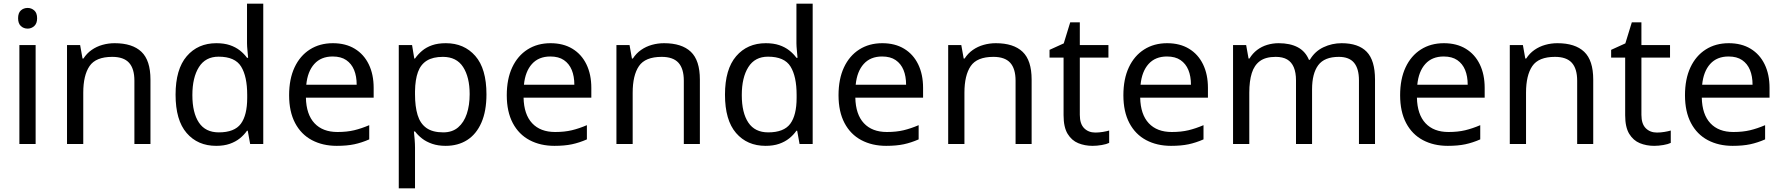

<svg xmlns="http://www.w3.org/2000/svg" viewBox="-20 -780 9656 1040"><path d="M173 -536V0H85V-536ZM130 -737Q150 -737 165.5 -723.5Q181 -710 181 -681Q181 -653 165.5 -639Q150 -625 130 -625Q108 -625 93 -639Q78 -653 78 -681Q78 -710 93 -723.5Q108 -737 130 -737Z M601 -546Q697 -546 746 -499.5Q795 -453 795 -349V0H708V-343Q708 -408 679 -440Q650 -472 588 -472Q499 -472 465 -422Q431 -372 431 -278V0H343V-536H414L427 -463H432Q450 -491 476.5 -509.5Q503 -528 535 -537Q567 -546 601 -546Z M1151 10Q1051 10 991 -59.5Q931 -129 931 -267Q931 -405 991.5 -475.5Q1052 -546 1152 -546Q1194 -546 1225 -535.5Q1256 -525 1279 -507Q1302 -489 1318 -467H1324Q1323 -480 1320.5 -505.5Q1318 -531 1318 -546V-760H1406V0H1335L1322 -72H1318Q1302 -49 1279 -30.5Q1256 -12 1224.5 -1Q1193 10 1151 10ZM1165 -63Q1250 -63 1284.5 -109.5Q1319 -156 1319 -250V-266Q1319 -366 1286 -419.5Q1253 -473 1164 -473Q1093 -473 1057.5 -416.5Q1022 -360 1022 -265Q1022 -169 1057.5 -116Q1093 -63 1165 -63Z M1783 -546Q1852 -546 1901.5 -516Q1951 -486 1977.5 -431.5Q2004 -377 2004 -304V-251H1637Q1639 -160 1683.5 -112.5Q1728 -65 1808 -65Q1859 -65 1898.5 -74.5Q1938 -84 1980 -102V-25Q1939 -7 1899 1.5Q1859 10 1804 10Q1728 10 1669.5 -21Q1611 -52 1578.5 -113.5Q1546 -175 1546 -264Q1546 -352 1575.5 -415Q1605 -478 1658.5 -512Q1712 -546 1783 -546ZM1782 -474Q1719 -474 1682.5 -433.5Q1646 -393 1639 -321H1912Q1912 -367 1898 -401Q1884 -435 1855.5 -454.5Q1827 -474 1782 -474Z M2395 -546Q2494 -546 2554.5 -477Q2615 -408 2615 -269Q2615 -178 2587.5 -115.5Q2560 -53 2510.5 -21.5Q2461 10 2394 10Q2353 10 2321 -1Q2289 -12 2266.5 -29.5Q2244 -47 2228 -68H2222Q2224 -51 2226 -25Q2228 1 2228 20V240H2140V-536H2212L2224 -463H2228Q2244 -486 2266.5 -505Q2289 -524 2320.5 -535Q2352 -546 2395 -546ZM2379 -472Q2325 -472 2292 -451.5Q2259 -431 2244 -390Q2229 -349 2228 -286V-269Q2228 -203 2242 -157Q2256 -111 2289.5 -87Q2323 -63 2381 -63Q2430 -63 2461.5 -90Q2493 -117 2508.5 -163.5Q2524 -210 2524 -270Q2524 -362 2488.5 -417Q2453 -472 2379 -472Z M2962 -546Q3031 -546 3080.5 -516Q3130 -486 3156.5 -431.5Q3183 -377 3183 -304V-251H2816Q2818 -160 2862.5 -112.5Q2907 -65 2987 -65Q3038 -65 3077.5 -74.5Q3117 -84 3159 -102V-25Q3118 -7 3078 1.5Q3038 10 2983 10Q2907 10 2848.5 -21Q2790 -52 2757.5 -113.5Q2725 -175 2725 -264Q2725 -352 2754.5 -415Q2784 -478 2837.5 -512Q2891 -546 2962 -546ZM2961 -474Q2898 -474 2861.5 -433.5Q2825 -393 2818 -321H3091Q3091 -367 3077 -401Q3063 -435 3034.5 -454.5Q3006 -474 2961 -474Z M3577 -546Q3673 -546 3722 -499.5Q3771 -453 3771 -349V0H3684V-343Q3684 -408 3655 -440Q3626 -472 3564 -472Q3475 -472 3441 -422Q3407 -372 3407 -278V0H3319V-536H3390L3403 -463H3408Q3426 -491 3452.5 -509.5Q3479 -528 3511 -537Q3543 -546 3577 -546Z M4127 10Q4027 10 3967 -59.5Q3907 -129 3907 -267Q3907 -405 3967.5 -475.5Q4028 -546 4128 -546Q4170 -546 4201 -535.5Q4232 -525 4255 -507Q4278 -489 4294 -467H4300Q4299 -480 4296.5 -505.5Q4294 -531 4294 -546V-760H4382V0H4311L4298 -72H4294Q4278 -49 4255 -30.5Q4232 -12 4200.5 -1Q4169 10 4127 10ZM4141 -63Q4226 -63 4260.5 -109.5Q4295 -156 4295 -250V-266Q4295 -366 4262 -419.5Q4229 -473 4140 -473Q4069 -473 4033.5 -416.5Q3998 -360 3998 -265Q3998 -169 4033.5 -116Q4069 -63 4141 -63Z M4759 -546Q4828 -546 4877.5 -516Q4927 -486 4953.5 -431.5Q4980 -377 4980 -304V-251H4613Q4615 -160 4659.5 -112.5Q4704 -65 4784 -65Q4835 -65 4874.5 -74.5Q4914 -84 4956 -102V-25Q4915 -7 4875 1.5Q4835 10 4780 10Q4704 10 4645.5 -21Q4587 -52 4554.5 -113.5Q4522 -175 4522 -264Q4522 -352 4551.5 -415Q4581 -478 4634.5 -512Q4688 -546 4759 -546ZM4758 -474Q4695 -474 4658.5 -433.5Q4622 -393 4615 -321H4888Q4888 -367 4874 -401Q4860 -435 4831.5 -454.5Q4803 -474 4758 -474Z M5374 -546Q5470 -546 5519 -499.5Q5568 -453 5568 -349V0H5481V-343Q5481 -408 5452 -440Q5423 -472 5361 -472Q5272 -472 5238 -422Q5204 -372 5204 -278V0H5116V-536H5187L5200 -463H5205Q5223 -491 5249.5 -509.5Q5276 -528 5308 -537Q5340 -546 5374 -546Z M5913 -62Q5933 -62 5954 -65.5Q5975 -69 5988 -73V-6Q5974 1 5948 5.5Q5922 10 5898 10Q5856 10 5820.5 -4.5Q5785 -19 5763 -55Q5741 -91 5741 -156V-468H5665V-510L5742 -545L5777 -659H5829V-536H5984V-468H5829V-158Q5829 -109 5852.5 -85.5Q5876 -62 5913 -62Z M6302 -546Q6371 -546 6420.5 -516Q6470 -486 6496.5 -431.5Q6523 -377 6523 -304V-251H6156Q6158 -160 6202.5 -112.5Q6247 -65 6327 -65Q6378 -65 6417.5 -74.5Q6457 -84 6499 -102V-25Q6458 -7 6418 1.5Q6378 10 6323 10Q6247 10 6188.5 -21Q6130 -52 6097.5 -113.5Q6065 -175 6065 -264Q6065 -352 6094.5 -415Q6124 -478 6177.5 -512Q6231 -546 6302 -546ZM6301 -474Q6238 -474 6201.5 -433.5Q6165 -393 6158 -321H6431Q6431 -367 6417 -401Q6403 -435 6374.5 -454.5Q6346 -474 6301 -474Z M7247 -546Q7338 -546 7383 -499.5Q7428 -453 7428 -349V0H7341V-345Q7341 -408 7314.5 -440Q7288 -472 7232 -472Q7154 -472 7120.5 -427Q7087 -382 7087 -296V0H7000V-345Q7000 -387 6988 -415.5Q6976 -444 6952 -458Q6928 -472 6890 -472Q6836 -472 6805 -449.5Q6774 -427 6760.5 -384Q6747 -341 6747 -278V0H6659V-536H6730L6743 -463H6748Q6765 -491 6789.5 -509.5Q6814 -528 6844 -537Q6874 -546 6906 -546Q6968 -546 7009.5 -524Q7051 -502 7070 -456H7075Q7102 -502 7148.5 -524Q7195 -546 7247 -546Z M7801 -546Q7870 -546 7919.5 -516Q7969 -486 7995.5 -431.5Q8022 -377 8022 -304V-251H7655Q7657 -160 7701.5 -112.5Q7746 -65 7826 -65Q7877 -65 7916.5 -74.5Q7956 -84 7998 -102V-25Q7957 -7 7917 1.5Q7877 10 7822 10Q7746 10 7687.5 -21Q7629 -52 7596.5 -113.5Q7564 -175 7564 -264Q7564 -352 7593.5 -415Q7623 -478 7676.5 -512Q7730 -546 7801 -546ZM7800 -474Q7737 -474 7700.5 -433.5Q7664 -393 7657 -321H7930Q7930 -367 7916 -401Q7902 -435 7873.5 -454.5Q7845 -474 7800 -474Z M8416 -546Q8512 -546 8561 -499.5Q8610 -453 8610 -349V0H8523V-343Q8523 -408 8494 -440Q8465 -472 8403 -472Q8314 -472 8280 -422Q8246 -372 8246 -278V0H8158V-536H8229L8242 -463H8247Q8265 -491 8291.5 -509.5Q8318 -528 8350 -537Q8382 -546 8416 -546Z M8955 -62Q8975 -62 8996 -65.5Q9017 -69 9030 -73V-6Q9016 1 8990 5.5Q8964 10 8940 10Q8898 10 8862.5 -4.5Q8827 -19 8805 -55Q8783 -91 8783 -156V-468H8707V-510L8784 -545L8819 -659H8871V-536H9026V-468H8871V-158Q8871 -109 8894.5 -85.5Q8918 -62 8955 -62Z M9344 -546Q9413 -546 9462.5 -516Q9512 -486 9538.5 -431.5Q9565 -377 9565 -304V-251H9198Q9200 -160 9244.5 -112.5Q9289 -65 9369 -65Q9420 -65 9459.5 -74.5Q9499 -84 9541 -102V-25Q9500 -7 9460 1.5Q9420 10 9365 10Q9289 10 9230.5 -21Q9172 -52 9139.5 -113.5Q9107 -175 9107 -264Q9107 -352 9136.5 -415Q9166 -478 9219.5 -512Q9273 -546 9344 -546ZM9343 -474Q9280 -474 9243.5 -433.5Q9207 -393 9200 -321H9473Q9473 -367 9459 -401Q9445 -435 9416.5 -454.5Q9388 -474 9343 -474Z"/></svg>

Font: uhindi85
Style: Book
Weight: 400
Designer: Jelle Bosma - Monotype Design Team
Foundry: Monotype Imaging Inc.
Version: Version 2.003